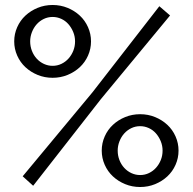

<svg xmlns="http://www.w3.org/2000/svg" viewBox="-20 -740 773 770"><path d="M191 -428Q159 -428 131 -439.5Q103 -451 82 -470.5Q61 -490 49 -517Q37 -544 37 -574Q37 -604 49 -631Q61 -658 82 -677.5Q103 -697 131 -708.5Q159 -720 191 -720Q223 -720 251 -708.5Q279 -697 300 -677.5Q321 -658 333 -631Q345 -604 345 -574Q345 -544 333 -517Q321 -490 300 -470.5Q279 -451 251 -439.5Q223 -428 191 -428ZM191 -476Q210 -476 226.5 -484Q243 -492 255 -505.5Q267 -519 274 -536.5Q281 -554 281 -574Q281 -594 273.5 -612Q266 -630 254 -643.5Q242 -657 225.5 -664.5Q209 -672 191 -672Q172 -672 155.5 -664Q139 -656 127 -642.5Q115 -629 108 -611Q101 -593 101 -574Q101 -554 108 -536Q115 -518 127.5 -504.5Q140 -491 156.5 -483.5Q173 -476 191 -476ZM542 10Q510 10 482 -1.5Q454 -13 433 -32.5Q412 -52 400 -79Q388 -106 388 -136Q388 -166 400 -193Q412 -220 433 -239.5Q454 -259 482 -270.5Q510 -282 542 -282Q574 -282 602 -270.5Q630 -259 651 -239.5Q672 -220 684 -193Q696 -166 696 -136Q696 -106 684 -79Q672 -52 651 -32.5Q630 -13 602 -1.5Q574 10 542 10ZM542 -38Q561 -38 577.5 -46Q594 -54 606 -67.5Q618 -81 625 -98.5Q632 -116 632 -136Q632 -156 624.5 -174Q617 -192 605 -205.5Q593 -219 576.5 -226.5Q560 -234 542 -234Q523 -234 506.5 -226Q490 -218 478 -204.5Q466 -191 459 -173Q452 -155 452 -136Q452 -116 459 -98Q466 -80 478.5 -66.5Q491 -53 507.5 -45.5Q524 -38 542 -38ZM71 -33 351 -370 619 -715 662 -678 385 -343 113 5Z"/></svg>

Font: PTCRaleway Medium
Style: Regular
Weight: 500
Designer: Matt McInerney, Pablo Impallari, Rodrigo Fuenzalida
Foundry: Matt McInerney, Pablo Impallari, Rodrigo Fuenzalida
Version: Version 3.000g; ttfautohint (v1.5) -l 8 -r 28 -G 28 -x 14 -D